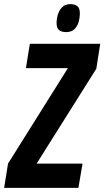

<svg xmlns="http://www.w3.org/2000/svg" viewBox="-50 -913 507 933"><path d="M-30 0 -11 -118 280 -582H76L95 -700H437L418 -579L128 -118H351L331 0ZM271 -757Q250 -757 237.5 -766.5Q225 -776 225 -801Q225 -822 231.5 -843Q238 -864 252.5 -878.5Q267 -893 292 -893Q313 -893 325.5 -883.5Q338 -874 338 -848Q338 -827 332 -806Q326 -785 311.5 -771Q297 -757 271 -757Z"/></svg>

Font: Georama Condensed
Style: Bold Italic
Weight: 700
Width: 3
Italic angle: -9°
Designer: Jean-Baptiste Levee
Foundry: Production Type
Version: Version 1.000